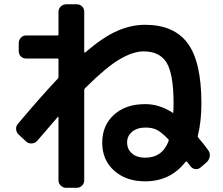

<svg xmlns="http://www.w3.org/2000/svg" viewBox="-20 -813 1040 896"><path d="M766.6 -154.3Q768.6 -160.2 765.6 -163.1Q732.4 -197.3 710.9 -207.5Q689.5 -217.8 660.2 -217.8Q620.1 -217.8 596.7 -198.2Q573.2 -178.7 573.2 -148.4Q573.2 -116.2 596.2 -96.7Q619.1 -77.1 657.2 -77.1Q737.3 -77.1 766.6 -154.3ZM102.5 -152.3 67.4 -184.6Q56.6 -194.3 55.2 -209.5Q53.7 -224.6 64.5 -236.3Q169.9 -361.3 249 -445.3Q252.9 -449.2 252.9 -454.1V-535.2Q252.9 -540 248 -540H101.6Q86.9 -540 77.1 -549.8Q67.4 -559.6 67.4 -575.2V-611.3Q67.4 -626 77.1 -636.7Q86.9 -647.5 101.6 -647.5H248Q252.9 -647.5 252.9 -652.3V-757.8Q252.9 -772.5 263.7 -782.7Q274.4 -793 289.1 -793H337.9Q352.5 -793 362.8 -783.2Q373 -773.4 373 -757.8V-569.3Q373 -566.4 377.9 -568.4Q461.9 -640.6 527.3 -668.9Q592.8 -697.3 657.2 -697.3Q792 -697.3 856 -610.8Q919.9 -524.4 919.9 -330.1Q919.9 -248 903.3 -179.7Q901.4 -174.8 904.3 -171.9Q933.6 -137.7 952.1 -111.3Q960.9 -99.6 959 -84.5Q957 -69.3 946.3 -57.6L917 -32.2Q906.2 -22.5 892.1 -23.9Q877.9 -25.4 870.1 -36.1Q867.2 -39.1 861.8 -46.4Q856.4 -53.7 853 -57.6Q849.6 -61.5 845.7 -57.6Q775.4 33.2 657.2 33.2Q568.4 33.2 512.7 -16.6Q457 -66.4 457 -147Q457 -227.5 511.7 -277.3Q566.4 -327.1 657.2 -327.1Q724.6 -327.1 785.2 -287.1Q789.1 -285.2 789.1 -290Q789.1 -295.9 789.6 -309.6Q790 -323.2 790 -330.1Q790 -466.8 757.8 -520Q725.6 -573.2 650.4 -573.2Q600.6 -573.2 537.1 -535.6Q473.6 -498 377 -401.4Q373 -397.5 373 -392.6V28.3Q373 43 362.8 53.2Q352.5 63.5 337.9 63.5H289.1Q274.4 63.5 263.7 53.2Q252.9 43 252.9 28.3V-265.6Q252.9 -266.6 252 -267.6Q251 -268.6 250 -267.6Q234.4 -249 153.3 -155.3Q143.6 -144.5 127.9 -143.6Q112.3 -142.6 102.5 -152.3Z"/></svg>

Font: Rounded-L Mgen+ 1mn bold
Style: Bold
Weight: 700
Designer: [Source Han Sans]
Ryoko NISHIZUKA  (kana & ideographs); Paul D. Hunt (Latin, Greek & Cyrillic); Wenlong ZHANG  (bopomofo
Version: Version 1.059.20150602